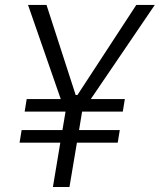

<svg xmlns="http://www.w3.org/2000/svg" viewBox="-20 -747 638 767"><path d="M598.4 -727.3H524.5L289.4 -367.5H282.3L165.8 -727.3H92L222.7 -351.2H86.6L78.5 -301.1H240.1V-300.8L241.1 -301.1H241.8L229.4 -227.3H66.4L58.2 -177.2H220.9L191.4 0H257.5L287.3 -177.2H450.3L458.5 -227.3H295.8L307.9 -300.8H308.2L308.6 -301.1H470.5L478.7 -351.2H342.7Z"/></svg>

Font: TID UI Light
Style: Italic
Weight: 300
Italic angle: -9.39999°
Designer: The TID Project Authors
Foundry: Bakken & Bæck
Version: Version 1.001;hotconv 1.0.109;makeotfexe 2.5.65596